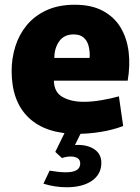

<svg xmlns="http://www.w3.org/2000/svg" viewBox="-20 -552 592 809"><path d="M306 12Q172 12 100.5 -56.5Q29 -125 29 -253Q29 -306 44.5 -356Q60 -406 92.5 -445.5Q125 -485 175.5 -508.5Q226 -532 295 -532Q366 -532 414 -506Q462 -480 488.5 -435.5Q515 -391 522 -333.5Q529 -276 518 -212H207Q208 -163 244 -143Q280 -123 332 -123Q368 -123 408.5 -130Q449 -137 481 -146L499 -21Q454 -4 403 4Q352 12 306 12ZM290 -407Q250 -407 229.5 -378Q209 -349 209 -308H357Q358 -312 358 -315Q358 -318 358 -321Q358 -341 352.5 -361Q347 -381 332 -394Q317 -407 290 -407ZM261 237Q211 237 163 222L189 167Q207 170 224.5 172Q242 174 257 174Q318 174 318 137Q318 121 306 114Q294 107 276 107.5Q258 108 241 114L213 88L256 0H325L296 59Q345 56 376 76Q407 96 407 134Q407 182 367.5 209.5Q328 237 261 237Z"/></svg>

Font: Murecho ExtraBold
Style: Regular
Weight: 800
Designer: Neil Summerour
Foundry: Positype
Version: Version 1.010; ttfautohint (v1.8.3)